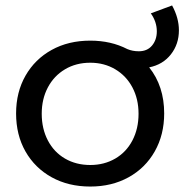

<svg xmlns="http://www.w3.org/2000/svg" viewBox="-20 -681 691 704"><path d="M636 -570Q636 -519 606.5 -481.5Q577 -444 527 -434Q582 -365 582 -265Q582 -187 547.5 -126Q513 -65 451.5 -31Q390 3 311 3Q231 3 169.5 -31Q108 -65 73.5 -125.5Q39 -186 39 -265Q39 -343 73.5 -403.5Q108 -464 169.5 -498Q231 -532 311 -532Q387 -532 447 -501Q466 -493 489 -493Q520 -493 537.5 -514Q555 -535 555 -566Q555 -601 533 -632L611 -661Q636 -615 636 -570ZM488 -264Q488 -318 465.5 -360.5Q443 -403 402.5 -427Q362 -451 311 -451Q259 -451 218.5 -427Q178 -403 155.5 -360.5Q133 -318 133 -264Q133 -209 155.5 -166Q178 -123 218.5 -99.5Q259 -76 311 -76Q362 -76 402.5 -99.5Q443 -123 465.5 -166Q488 -209 488 -264Z"/></svg>

Font: Montserrat
Style: Regular
Weight: 400
Designer: Julieta Ulanovsky
Foundry: Julieta Ulanovsky
Version: Version 6.001